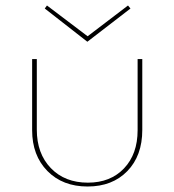

<svg xmlns="http://www.w3.org/2000/svg" viewBox="-20 -674 635 699"><path d="M298 -522 143 -643 151 -654 299 -542 446 -654 455 -643ZM498 -459V-201Q498 -107 443.5 -51Q389 5 299 5Q208 5 152.5 -51.5Q97 -108 97 -200V-459H114V-202Q114 -115 165 -62Q216 -9 300 -9Q382 -9 431.5 -61Q481 -113 481 -200V-459Z"/></svg>

Font: Ysabeau SC Thin
Style: Regular
Weight: 200
Designer: Christian Thalmann (Catharsis Fonts)
Version: Version 0.003